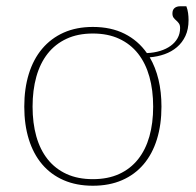

<svg xmlns="http://www.w3.org/2000/svg" viewBox="-20 -587 626 613"><path d="M276.5 -15Q324.5 -15 360.5 -31.5Q396.5 -48 420.8 -78.5Q445 -109 457 -151.5Q469 -194 469 -246.5Q469 -299 457 -342Q445 -385 420.8 -415.8Q396.5 -446.5 360.5 -463.2Q324.5 -480 276.5 -480Q228.5 -480 192.5 -463.2Q156.5 -446.5 132.2 -415.8Q108 -385 96 -342Q84 -299 84 -246.5Q84 -194 96 -151.5Q108 -109 132.2 -78.5Q156.5 -48 192.5 -31.5Q228.5 -15 276.5 -15ZM575 -567Q579 -556.5 580.5 -545.2Q582 -534 582 -523Q582 -493.5 572 -472.2Q562 -451 545 -436.5Q528 -422 505.5 -414Q483 -406 458 -404Q476.5 -372.5 486 -333Q495.5 -293.5 495.5 -246.5Q495.5 -189 481 -142.2Q466.5 -95.5 438.5 -62.5Q410.5 -29.5 369.8 -11.8Q329 6 276.5 6Q224 6 183.2 -11.8Q142.5 -29.5 114.5 -62.5Q86.5 -95.5 72 -142.2Q57.5 -189 57.5 -246.5Q57.5 -304 72 -351Q86.5 -398 114.5 -431.2Q142.5 -464.5 183.2 -482.8Q224 -501 276.5 -501Q334.5 -501 377.8 -479.2Q421 -457.5 449 -417.5Q472 -418.5 491.5 -424.5Q511 -430.5 525 -440.8Q539 -451 547 -465.2Q555 -479.5 555 -497.5Q555 -507 551.2 -512.2Q547.5 -517.5 542.8 -521.5Q538 -525.5 534.2 -530.5Q530.5 -535.5 530.5 -544Q530.5 -555.5 537.2 -561.2Q544 -567 555.5 -567Z"/></svg>

Font: Lato ExtraLight
Style: Regular
Weight: 275
Designer: Lukasz Dziedzic with Adam Twardoch and Botio Nikoltchev
Foundry: tyPoland Lukasz Dziedzic
Version: Version 2.015; 2015-08-06; http://www.latofonts.com/